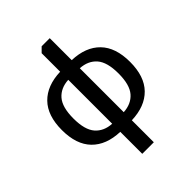

<svg xmlns="http://www.w3.org/2000/svg" viewBox="-247 -837 1174 1174"><g transform="rotate(-45 340.0 -250.0)"><path d="M390 -60Q458 -64 496.5 -108Q535 -152 535 -250Q535 -348 496.5 -392Q458 -436 390 -440ZM290 -670 320 -700H390V-510Q507 -506 571 -440.5Q635 -375 635 -250Q635 -125 571 -59.5Q507 6 390 10V200H290V10Q173 6 109 -59.5Q45 -125 45 -250Q45 -375 109 -440.5Q173 -506 290 -510ZM290 -440Q222 -436 183.5 -392Q145 -348 145 -250Q145 -152 183.5 -108Q222 -64 290 -60Z"/></g></svg>

Font: Scada
Style: Regular
Weight: 400
Designer: Jovanny Lemonad
Foundry: Jovanny Lemonad
Version: Version 3.005; ttfautohint (v0.91) -l 8 -r 50 -G 200 -x 0 -w